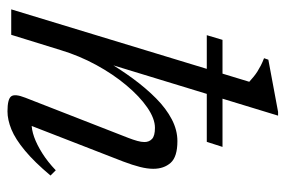

<svg xmlns="http://www.w3.org/2000/svg" viewBox="-145 -608 763 513"><g transform="rotate(90 236.5 -351.5)"><path d="M114 -132.5 73 0H5L198.5 -636Q192 -642 185.2 -647.5Q178.5 -653 171 -657.8Q163.5 -662.5 154.8 -667Q146 -671.5 135.5 -675.5L139.5 -687L279 -713H289L147.5 -249.5L141 -250.5Q164.5 -290.5 190.2 -325.5Q216 -360.5 243 -387.2Q270 -414 298.8 -429Q327.5 -444 357 -444Q399 -444 415 -426Q431 -408 431 -379.5Q431 -363.5 426 -343.8Q421 -324 411.5 -299L309.5 -36.5L309 -54.5Q325.5 -54 346 -61.2Q366.5 -68.5 389.5 -83Q412.5 -97.5 435 -119L449 -105Q413 -62 382.2 -36.5Q351.5 -11 325.8 -0.5Q300 10 277.5 10Q245 10 237.5 0.2Q230 -9.5 241 -37.5L348.5 -313Q353.5 -326 356.5 -336.8Q359.5 -347.5 359.5 -356Q359.5 -368.5 351.2 -376.2Q343 -384 321.5 -384Q297 -384 267.2 -363.5Q237.5 -343 207.8 -307.5Q178 -272 153.5 -227Q129 -182 114 -132.5ZM74 -522.5 86.5 -564.5H372.5L359 -522.5Z"/></g></svg>

Font: Newsreader 24pt
Style: Italic
Weight: 400
Italic angle: -17°
Designer: Hugues Gentile
Foundry: Production Type
Version: Version 1.003